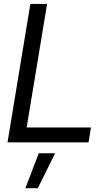

<svg xmlns="http://www.w3.org/2000/svg" viewBox="-20 -748 556 1009"><path d="M19.5 0 139.6 -727.5H227.5L120.1 -78.1H458L445.3 0ZM113.3 241.2 183.6 57.6H269.5L178.7 241.2Z"/></svg>

Font: Inter Tight
Style: Italic
Weight: 400
Italic angle: -9.39999°
Designer: Rasmus Andersson
Foundry: rsms
Version: Version 3.002